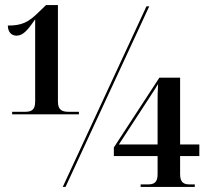

<svg xmlns="http://www.w3.org/2000/svg" viewBox="-20 -739 828 759"><path d="M28 -287H292V-297H253C228 -297 209 -302 209 -337V-719H162L132 -690C91 -650 66 -638 11 -638C11 -613 25 -598 45 -598C71 -598 90 -620 119 -663V-337C119 -302 102 -297 77 -297H28ZM228 0H239L570 -714H559ZM536 0H750V-10H731C709 -10 692 -15 692 -50V-122H768V-168H692V-432H610L430 -156V-122H603V-50C603 -15 586 -10 564 -10H536ZM450 -168 583 -372C592 -386 600 -398 605 -407C603 -380 603 -359 603 -332V-168Z"/></svg>

Font: Noto Serif Display SemiCondensed SemiBold
Style: Regular
Weight: 600
Width: 4
Designer: Monotype Design Team
Foundry: Monotype Imaging Inc.
Version: Version 2.009